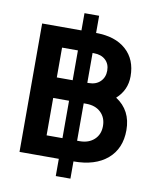

<svg xmlns="http://www.w3.org/2000/svg" viewBox="-100 -921 891 1097"><g transform="rotate(10 345.5 -372.5)"><path d="M72 -745H300V-845H385V-745H386Q496 -745 559 -689Q622 -633 622 -535Q622 -455 562 -401Q652 -343 652 -228Q652 -121 581.5 -60.5Q511 0 386 0H385V100H300V0H72ZM300 -120V-337H208V-120ZM300 -456V-629H208V-456ZM400 -120Q452 -120 484 -149.5Q516 -179 516 -228Q516 -277 484.5 -307Q453 -337 400 -337H385V-120ZM393 -456Q435 -456 460 -480.5Q485 -505 485 -544Q485 -583 460 -606Q435 -629 393 -629H385V-456Z"/></g></svg>

Font: Evergrow Sans
Style: Bold
Weight: 700
Foundry: 10Web
Version: Version 1.000